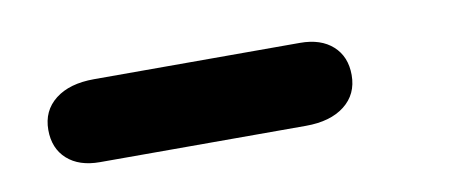

<svg xmlns="http://www.w3.org/2000/svg" viewBox="-28 -60 607 246"><g transform="rotate(-10 275.5 63.0)"><path d="M88 116Q61 116 45.5 102Q30 88 30 64Q30 39 48.5 24.5Q67 10 99 10H367Q394 10 409.5 24Q425 38 425 62Q425 87 406.5 101.5Q388 116 356 116Z"/></g></svg>

Font: Edu SA Beginner
Style: Bold
Weight: 700
Version: Version 1.003